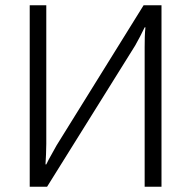

<svg xmlns="http://www.w3.org/2000/svg" viewBox="-20 -710 726 730"><path d="M594 -690V0H530V-531Q530 -550 530.5 -569Q531 -588 533 -606H530Q522 -589 512.5 -571Q503 -553 494 -537L159 0H93V-690H156V-163Q156 -143 155 -123.5Q154 -104 153 -85H156Q164 -102 175 -121Q186 -140 195 -157L526 -690Z"/></svg>

Font: Exo 2 Light
Style: Regular
Weight: 300
Designer: Natanael Gama
Foundry: Natanael Gama
Version: Version 2.010